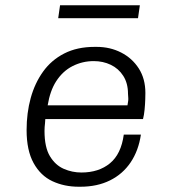

<svg xmlns="http://www.w3.org/2000/svg" viewBox="-20 -699 640 729"><path d="M279 10Q224 10 179 -11Q134 -32 107.5 -80Q81 -128 81 -205Q81 -270 96.5 -326.5Q112 -383 143.5 -427Q175 -471 224 -496Q273 -521 339 -521H347Q398 -521 440 -499.5Q482 -478 507 -439Q532 -400 532 -346Q532 -339 531.5 -321.5Q531 -304 529 -283Q527 -262 523 -247H152Q151 -238 151 -232Q149 -216 149 -202Q149 -140 169.5 -106Q190 -72 222 -58Q254 -44 289 -44Q355 -44 397.5 -79Q440 -114 450 -188H515Q506 -127 476 -82.5Q446 -38 397.5 -14Q349 10 285 10ZM161 -299H464Q468 -319 467 -327.5Q466 -336 466 -343Q466 -383 448 -411Q430 -439 400.5 -453Q371 -467 336 -467Q293 -467 255.5 -448Q218 -429 193 -390Q170 -354 161 -299ZM201 -630 208 -679H511L504 -630Z"/></svg>

Font: Chivo Mono Medium ExtraLight
Style: Italic
Weight: 250
Italic angle: -8.05°
Monospace: yes
Version: Version 1.008